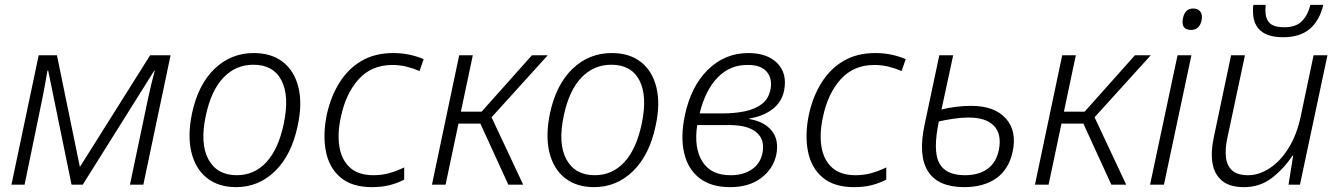

<svg xmlns="http://www.w3.org/2000/svg" viewBox="-20 -759 5501 789"><path d="M27 0 139 -532H214L308 -74H309L597 -532H681L569 0H514L589 -357Q595 -386 602 -414Q609 -442 616 -469H614L320 0H274L178 -469H175Q171 -444 165.5 -414.5Q160 -385 154 -354L81 0Z M950 10Q878 10 830.5 -27.5Q783 -65 766.5 -133.5Q750 -202 769 -293Q794 -411 861.5 -476Q929 -541 1023 -541Q1096 -541 1143 -504Q1190 -467 1206.5 -399.5Q1223 -332 1203 -241Q1178 -122 1110.5 -56Q1043 10 950 10ZM953 -39Q1025 -39 1074.5 -92.5Q1124 -146 1146 -250Q1170 -365 1136.5 -429Q1103 -493 1021 -493Q949 -493 898.5 -440.5Q848 -388 826 -285Q801 -169 836.5 -104Q872 -39 953 -39Z M1509 10Q1426 10 1379 -30Q1332 -70 1319 -138Q1306 -206 1323 -288Q1339 -362 1375 -419.5Q1411 -477 1466 -509Q1521 -541 1596 -541Q1662 -541 1721 -516L1704 -467Q1682 -477 1653 -484.5Q1624 -492 1592 -492Q1507 -492 1454 -433.5Q1401 -375 1381 -279Q1366 -212 1374.5 -157.5Q1383 -103 1417.5 -71Q1452 -39 1515 -39Q1549 -39 1579.5 -47.5Q1610 -56 1641 -71V-21Q1615 -7 1582.5 1.5Q1550 10 1509 10Z M1755 0 1867 -532H1923L1874 -300H1959L2166 -532H2231L2000 -277L2130 0H2069L1954 -251H1864L1811 0Z M2421 10Q2349 10 2301.5 -27.5Q2254 -65 2237.5 -133.5Q2221 -202 2240 -293Q2265 -411 2332.5 -476Q2400 -541 2494 -541Q2567 -541 2614 -504Q2661 -467 2677.5 -399.5Q2694 -332 2674 -241Q2649 -122 2581.5 -56Q2514 10 2421 10ZM2424 -39Q2496 -39 2545.5 -92.5Q2595 -146 2617 -250Q2641 -365 2607.5 -429Q2574 -493 2492 -493Q2420 -493 2369.5 -440.5Q2319 -388 2297 -285Q2272 -169 2307.5 -104Q2343 -39 2424 -39Z M2980 10Q2902 10 2854.5 -27Q2807 -64 2791.5 -130Q2776 -196 2794 -283Q2819 -404 2889 -472.5Q2959 -541 3055 -541Q3134 -541 3175 -498.5Q3216 -456 3202 -386Q3192 -339 3154 -310Q3116 -281 3059 -272V-270Q3122 -259 3152 -221Q3182 -183 3170 -123Q3158 -66 3108.5 -28Q3059 10 2980 10ZM3052 -492Q2981 -493 2930 -441.5Q2879 -390 2855 -293H2950Q2999 -293 3040.5 -301.5Q3082 -310 3110 -331Q3138 -352 3146 -390Q3155 -436 3130.5 -464.5Q3106 -493 3052 -492ZM2984 -39Q3035 -39 3070.5 -63.5Q3106 -88 3114 -134Q3123 -186 3088 -215.5Q3053 -245 2978 -245H2845Q2831 -150 2867 -94Q2903 -38 2984 -39Z M3490 10Q3407 10 3360 -30Q3313 -70 3300 -138Q3287 -206 3304 -288Q3320 -362 3356 -419.5Q3392 -477 3447 -509Q3502 -541 3577 -541Q3643 -541 3702 -516L3685 -467Q3663 -477 3634 -484.5Q3605 -492 3573 -492Q3488 -492 3435 -433.5Q3382 -375 3362 -279Q3347 -212 3355.5 -157.5Q3364 -103 3398.5 -71Q3433 -39 3496 -39Q3530 -39 3560.5 -47.5Q3591 -56 3622 -71V-21Q3596 -7 3563.5 1.5Q3531 10 3490 10Z M3942 10Q3835 10 3793.5 -55Q3752 -120 3780 -249L3840 -532H3897L3849 -309Q3875 -316 3908 -320Q3941 -324 3971 -324Q4067 -324 4113.5 -272Q4160 -220 4141 -134Q4125 -62 4073.5 -26Q4022 10 3942 10ZM3960 -276Q3931 -276 3897.5 -271Q3864 -266 3838 -260Q3813 -139 3839.5 -89Q3866 -39 3945 -39Q4002 -39 4038 -65Q4074 -91 4085 -144Q4097 -208 4064.5 -242Q4032 -276 3960 -276Z M4233 0 4345 -532H4401L4352 -300H4437L4644 -532H4709L4478 -277L4608 0H4547L4432 -251H4342L4289 0Z M4875 -636Q4832 -636 4841 -683Q4849 -724 4883 -724Q4903 -724 4912.5 -711.5Q4922 -699 4918 -677Q4910 -636 4875 -636ZM4706 0 4819 -532H4876L4763 0Z M5092 10Q5033 10 5001.5 -16.5Q4970 -43 4962.5 -89Q4955 -135 4968 -195L5039 -532H5096L5023 -189Q5014 -146 5018 -112Q5022 -78 5043.5 -58.5Q5065 -39 5109 -39Q5154 -39 5198 -68Q5242 -97 5275.5 -151Q5309 -205 5325 -280L5378 -532H5435L5322 0H5275L5294 -119H5291Q5256 -66 5207 -28Q5158 10 5092 10ZM5253 -606Q5129 -606 5129 -714Q5129 -717 5129 -724.5Q5129 -732 5131 -739H5181Q5180 -726 5180 -717Q5180 -682 5197.5 -664.5Q5215 -647 5257 -647Q5305 -647 5329.5 -671.5Q5354 -696 5365 -739H5418Q5402 -673 5361.5 -639.5Q5321 -606 5253 -606Z"/></svg>

Font: Noto Sans Light
Style: Italic
Weight: 300
Italic angle: -12°
Designer: Monotype Design Team
Foundry: Monotype Imaging Inc.
Version: Version 2.013; ttfautohint (v1.8.4.7-5d5b)